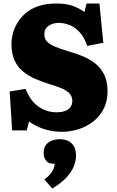

<svg xmlns="http://www.w3.org/2000/svg" viewBox="-20 -735 662 1091"><path d="M331 14Q275 14 226 -3Q177 -20 145 -45L132 6H49L35 -215L125 -230Q136 -202 152.5 -177Q169 -152 191.5 -134.5Q214 -117 241.5 -107Q269 -97 300 -97Q331 -97 351 -105Q371 -113 381 -127.5Q391 -142 391 -161Q391 -186 376 -203Q361 -220 330.5 -233Q300 -246 252 -260Q215 -272 178 -288Q141 -304 110.5 -329Q80 -354 62.5 -392.5Q45 -431 45 -488Q45 -512 52.5 -542Q60 -572 77 -602Q94 -632 123 -658Q152 -684 196 -699.5Q240 -715 301 -715Q354 -715 390.5 -702.5Q427 -690 460 -667L472 -715H545L567 -492L476 -474Q457 -528 429 -556Q401 -584 371 -594.5Q341 -605 314 -605Q280 -605 256 -588.5Q232 -572 232 -541Q232 -514 248.5 -497.5Q265 -481 295 -469Q325 -457 363 -445Q408 -433 449 -416Q490 -399 522 -373.5Q554 -348 572.5 -310Q591 -272 591 -216Q591 -158 568 -114.5Q545 -71 507 -42.5Q469 -14 423.5 0Q378 14 331 14ZM277 336 232 285Q254 268 266 254Q278 240 284 225.5Q290 211 291 195H281Q255 195 241.5 177.5Q228 160 228 136Q228 105 241.5 88Q255 71 276 63.5Q297 56 320 56Q345 56 365.5 65Q386 74 399 94.5Q412 115 412 150Q412 177 400 208.5Q388 240 358.5 272.5Q329 305 277 336Z"/></svg>

Font: Literata ExtraBold
Style: Regular
Weight: 800
Designer: Latin by Veronika Burian and Jose Scaglione. Greek by Irene Vlachou. Cyrillic by Vera Evstafieva.
Foundry: TypeTogether
Version: Version 3.103;gftools[0.9.29]